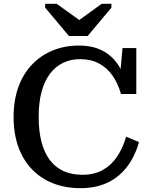

<svg xmlns="http://www.w3.org/2000/svg" viewBox="-20 -966 790 1003"><path d="M340 -778H438L562 -926V-946H511L359 -836L427 -838L276 -946H216V-926ZM399 -657Q349 -657 309 -637.5Q269 -618 240.5 -580Q212 -542 197 -486Q182 -430 182 -355Q182 -280 197 -223.5Q212 -167 241 -129Q270 -91 312.5 -72Q355 -53 411 -53Q474 -53 519 -79Q564 -105 593.5 -150.5Q623 -196 639 -252L706 -224Q686 -151 645 -96.5Q604 -42 543 -12.5Q482 17 400 17Q322 17 258 -8Q194 -33 147.5 -81Q101 -129 76 -198Q51 -267 51 -355Q51 -443 76.5 -512.5Q102 -582 148.5 -630Q195 -678 257 -703Q319 -728 391 -728Q462 -728 512 -703Q562 -678 594 -632Q626 -586 638 -520L605 -547L620 -715H692V-475H612Q596 -531 567.5 -571.5Q539 -612 497 -634.5Q455 -657 399 -657Z"/></svg>

Font: Roboto Serif 20pt Medium
Style: Regular
Weight: 500
Version: Version 1.008